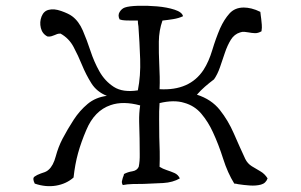

<svg xmlns="http://www.w3.org/2000/svg" viewBox="-20 -680 1040 663"><path d="M904 -64Q898 -47 881 -42.5Q864 -38 842.5 -39.5Q821 -41 802 -44Q799 -45 795.5 -45.5Q792 -46 789 -46Q766 -83 750.5 -132Q735 -181 715 -224Q699 -259 675.5 -287Q652 -315 616 -325Q581 -336 531 -324Q529 -296 529.5 -267Q530 -238 530 -207Q531 -183 531.5 -157Q532 -131 531 -104Q542 -97 556 -92.5Q570 -88 582.5 -82.5Q595 -77 601 -64Q577 -50 543.5 -48Q510 -46 477 -45Q457 -45 438 -44.5Q419 -44 404 -41Q400 -48 401 -54Q402 -60 404 -66Q405 -69 406.5 -72.5Q408 -76 408 -79Q421 -86 437 -88.5Q453 -91 459 -104Q463 -123 462.5 -148.5Q462 -174 462 -202Q461 -231 460.5 -260.5Q460 -290 464 -316Q405 -332 362 -317Q306 -298 278 -231Q260 -189 249.5 -151Q239 -113 234 -67Q209 -45 173.5 -39Q138 -33 100 -46Q91 -64 99 -70Q107 -76 121 -81Q128 -83 135.5 -86Q143 -89 148 -94Q164 -108 172.5 -140Q181 -172 196 -201Q214 -235 234.5 -266.5Q255 -298 282.5 -321Q310 -344 349 -349Q314 -363 295.5 -392.5Q277 -422 263 -456Q250 -488 234 -518Q218 -548 189 -564Q182 -564 177.5 -562.5Q173 -561 169 -559Q164 -557 158 -555Q152 -553 144 -554Q126 -563 121 -583.5Q116 -604 123.5 -623Q131 -642 148 -646Q166 -651 191.5 -642Q217 -633 229 -624Q252 -607 266 -574.5Q280 -542 292.5 -504Q305 -466 323 -434Q342 -400 373 -380Q404 -360 456 -368Q466 -418 464 -476Q462 -534 458 -589Q457 -594 456.5 -599Q456 -604 456 -609Q451 -609 446 -609Q441 -609 436 -609Q424 -609 412.5 -609.5Q401 -610 393 -613Q386 -627 393 -638.5Q400 -650 411 -654Q425 -659 456.5 -660Q488 -661 522.5 -658Q557 -655 583 -646.5Q609 -638 612 -624Q597 -617 578.5 -614Q560 -611 541 -609Q529 -575 528.5 -536.5Q528 -498 530 -456Q531 -436 531.5 -414.5Q532 -393 531 -372Q635 -366 683 -439Q701 -467 713 -507Q725 -547 740 -582Q754 -613 772.5 -633.5Q791 -654 822 -654Q834 -654 848.5 -650.5Q863 -647 879 -639Q880 -632 880.5 -626Q881 -620 882 -615Q883 -604 884 -594.5Q885 -585 883 -572Q871 -565 860 -565.5Q849 -566 839 -568Q832 -569 824.5 -570Q817 -571 809 -568Q789 -562 777 -542.5Q765 -523 756.5 -497.5Q748 -472 739.5 -447.5Q731 -423 719 -406Q703 -394 688 -381Q673 -368 660 -353Q710 -337 739 -300.5Q768 -264 787.5 -219Q807 -174 827 -131Q835 -115 849.5 -106Q864 -97 879 -88.5Q894 -80 904 -64Z"/></svg>

Font: Yuji Boku
Style: Regular
Weight: 400
Designer: Kataoka Yuji
Foundry: Kinuta Font Factory
Version: Version 3.002